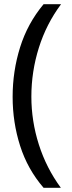

<svg xmlns="http://www.w3.org/2000/svg" viewBox="-20 -734 340 912"><path d="M40 -274Q40 -396 75.5 -509.5Q111 -623 187 -714H270Q200 -620 164.5 -507Q129 -394 129 -275Q129 -159 164.5 -47.5Q200 64 269 158H187Q111 70 75.5 -41.5Q40 -153 40 -274Z"/></svg>

Font: Noto Sans Multani
Style: Regular
Weight: 400
Designer: Monotype Design Team
Foundry: Monotype Imaging Inc.
Version: Version 2.002; ttfautohint (v1.8.4.7-5d5b)